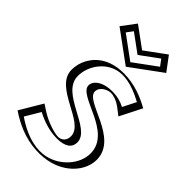

<svg xmlns="http://www.w3.org/2000/svg" viewBox="-342 -1283 1410 1410"><g transform="rotate(45 363.0 -578.0)"><path d="M146.5 -252C256 -175 467.5 -117 467.5 -240C467.5 -370.8 124.5 -399 124.5 -588C124.5 -765 318 -950 649.5 -762L573.5 -612C450.5 -719 308.5 -664 308.5 -595C308.5 -504.6 673.5 -481 673.5 -251C673.5 -54 393 145 52.5 -94ZM212.5 -1152 144.5 -1061 365.5 -899 586.5 -1061 518.5 -1152 365.5 -1040ZM151.3 -230.7 72.6 -98.4C323.8 71 534.9 -3.4 619 -128.2C644.6 -166.2 658.5 -208.9 658.5 -251C658.5 -467.7 293.5 -478.6 293.5 -595C293.5 -649.4 355.8 -687.3 425.9 -687.1C470.3 -687 520.5 -672.1 568.5 -635.4L629.6 -755.9C386.9 -887.6 229.1 -813.2 168.1 -700.3C149.3 -665.4 139.5 -626.4 139.5 -588C139.5 -415.3 482.5 -392.5 482.5 -240C482.5 -177.4 433.6 -153.6 378.9 -153.8C308 -154 217.1 -188.3 151.3 -230.7ZM215.6 -1131.1 365.5 -1021.4 515.4 -1131.1 565.4 -1064.1 365.5 -917.6 165.6 -1064.1ZM151.3 -230.7C217.1 -188.3 308 -154 378.9 -153.8C433.6 -153.6 482.5 -177.4 482.5 -240C482.5 -392.5 139.5 -415.3 139.5 -588C139.5 -626.4 149.3 -665.4 168.1 -700.3C229.1 -813.2 386.9 -887.6 629.6 -755.9L568.5 -635.4C520.5 -672.1 470.3 -687 425.9 -687.1C355.8 -687.3 293.5 -649.4 293.5 -595C293.5 -478.6 658.5 -467.7 658.5 -251C658.5 -208.9 644.6 -166.2 619 -128.2C534.9 -3.4 323.8 71 72.6 -98.4ZM215.6 -1131.1 165.6 -1064.1 365.5 -917.6 565.4 -1064.1 515.4 -1131.1 365.5 -1021.4ZM146.3 -251.7 52.4 -93.9 64.2 -86C320.7 87 542 12.9 631.5 -119.8C658.6 -160 673.5 -205.6 673.5 -251C673.5 -482.9 308.5 -502.7 308.5 -595C308.5 -636.3 358.9 -672.3 425.9 -672.1C466.9 -672 513.9 -658.2 559.4 -623.5L573.8 -612.5L649.6 -762.1L636.7 -769.1C389.2 -903.4 220.5 -828.9 154.9 -707.5C134.9 -670.4 124.5 -629 124.5 -588C124.5 -397.2 467.5 -372.6 467.5 -240C467.5 -188.6 430.1 -168.6 378.9 -168.8C312.5 -169 223.2 -202.2 159.4 -243.3ZM212.5 -1152 365.5 -1040 518.5 -1152 586.5 -1061 365.5 -899 144.5 -1061ZM164.2 -212.9C224.5 -181.5 299.4 -153.9 379.3 -153.8C469.6 -153.7 507.5 -188.9 507.5 -240C507.5 -384.1 164.5 -407.7 164.5 -588C164.5 -691.8 237.9 -793.5 338.1 -819.1C392.6 -833 477.2 -830.2 607.1 -758.8L555 -655.9C517.2 -675.6 474.4 -687 425.9 -687.1C317.8 -687.3 268.5 -637 268.5 -595C268.5 -486.5 633.5 -475.1 633.5 -251C633.5 -138 534.3 -29.9 414.7 -5.3C343.1 9.4 234.4 -0.5 94.8 -96.2ZM223.5 -1111.1 365.5 -1007.1 507.5 -1111.1 543.8 -1062.6 365.5 -931.9 187.2 -1062.6ZM134.5 -271.3 30.2 -96.1C122.5 -33.8 215.5 3.9 312.2 13.1C490.2 30.1 604.5 -45.5 657.8 -124.5C684.3 -163.9 698.5 -207.6 698.5 -251C698.5 -475.5 333.5 -494.7 333.5 -595C333.5 -648.5 396.5 -672.2 425.6 -672.1C444.5 -672.1 486.2 -664.3 532.6 -628.8L585.5 -588.4L672 -759.3L662.5 -764.4C580.5 -808.9 504 -833.7 425.9 -839.6C257.3 -852.5 168.6 -776.7 128.9 -703.3C109.4 -667.3 99.5 -627.4 99.5 -588C99.5 -405.1 442.5 -380.7 442.5 -240C442.5 -177.1 393.6 -168.8 379.2 -168.8C337.4 -168.9 250.8 -196.4 185.9 -238.2ZM204.7 -1172 122.8 -1062.5 365.5 -884.7 608.2 -1062.5 526.3 -1172 365.5 -1054.3Z"/></g></svg>

Font: Hussar Outliner
Style: Regular
Weight: 700
Foundry: Cannot Into Space Fonts
Version: Version 0.92